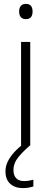

<svg xmlns="http://www.w3.org/2000/svg" viewBox="-20 -746 264 984"><path d="M135 -531V0H88V-531ZM112 -726Q131 -726 139 -715.5Q147 -705 147 -687Q147 -669 139 -658.5Q131 -648 112 -648Q95 -648 86.5 -658.5Q78 -669 78 -687Q78 -705 86.5 -715.5Q95 -726 112 -726ZM49 126Q49 153 63 167.5Q77 182 103 182Q118 182 130.5 179.5Q143 177 151 175V210Q141 213 127.5 215.5Q114 218 97 218Q57 218 32.5 196Q8 174 8 132Q8 106 20 81.5Q32 57 53.5 33.5Q75 10 105 -12L133 0Q99 29 74 59.5Q49 90 49 126Z"/></svg>

Font: Noto Sans Oriya ExtraLight
Style: Regular
Weight: 250
Version: Version 2.003